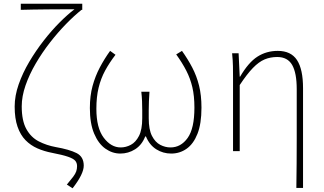

<svg xmlns="http://www.w3.org/2000/svg" viewBox="-20 -814 1747 1034"><path d="M371 200 340 180Q362 154 374 138Q386 122 390.5 109Q395 96 395 81Q395 63 385 51.5Q375 40 346 30Q317 20 260 9Q218 1 181.5 -15Q145 -31 117.5 -59Q90 -87 74.5 -131.5Q59 -176 59 -240Q59 -298 80.5 -359.5Q102 -421 137.5 -481Q173 -541 215.5 -595.5Q258 -650 301.5 -693.5Q345 -737 381 -764Q353 -764 315.5 -764Q278 -764 236.5 -763.5Q195 -763 157.5 -762.5Q120 -762 92 -761V-794H423V-761H419Q380 -730 336 -685Q292 -640 249.5 -585.5Q207 -531 172.5 -472Q138 -413 117.5 -354Q97 -295 97 -241Q97 -164 122 -119Q147 -74 189 -52.5Q231 -31 280 -22Q354 -9 392.5 10.5Q431 30 431 78Q431 100 416.5 130Q402 160 371 200Z M628 13Q585 13 547.5 -13.5Q510 -40 487 -94.5Q464 -149 464 -232Q464 -298 478.5 -351Q493 -404 517.5 -450.5Q542 -497 573 -540L602 -519Q569 -476 546 -433.5Q523 -391 511 -341.5Q499 -292 499 -228Q499 -125 538.5 -72.5Q578 -20 630 -20Q658 -20 684.5 -34Q711 -48 728.5 -82Q746 -116 746 -177Q746 -197 746 -220Q746 -243 745 -268.5Q744 -294 741 -320H785Q783 -294 782 -268.5Q781 -243 781 -220Q781 -197 781 -177Q781 -116 798.5 -82Q816 -48 843 -34Q870 -20 898 -20Q954 -20 990.5 -71Q1027 -122 1027 -234Q1027 -297 1016 -344Q1005 -391 983.5 -433Q962 -475 929 -521L960 -540Q992 -495 1015.5 -450Q1039 -405 1052 -353Q1065 -301 1065 -234Q1065 -148 1043.5 -93.5Q1022 -39 985 -13Q948 13 902 13Q858 13 821.5 -10Q785 -33 766 -79H762Q744 -33 707.5 -10Q671 13 628 13Z M1576 198Q1577 132 1577.5 65Q1578 -2 1578 -68.5Q1578 -135 1578 -201.5Q1578 -268 1578 -334Q1578 -421 1553.5 -464Q1529 -507 1473 -507Q1436 -507 1405 -494Q1374 -481 1342 -448Q1310 -415 1271 -356V0H1235V-396Q1235 -428 1234.5 -457.5Q1234 -487 1230 -527H1265L1271 -401H1273Q1318 -478 1366.5 -509Q1415 -540 1476 -540Q1547 -540 1579.5 -490.5Q1612 -441 1612 -339V198Z"/></svg>

Font: Noto Sans TC
Style: Regular
Weight: 100
Designer: Ryoko NISHIZUKA 西塚涼子 (kana, bopomofo & ideographs); Paul D. Hunt (Latin, Greek & Cyrillic); Sandoll Communications 산돌커뮤니
Foundry: Adobe
Version: Version 2.004;hotconv 1.0.118;makeotfexe 2.5.65603